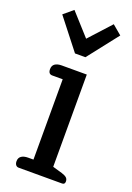

<svg xmlns="http://www.w3.org/2000/svg" viewBox="-143 -794 584 849"><g transform="rotate(20 149.0 -370.0)"><path d="M171 -560H122L10 -703L54 -740L146 -638L239 -740L283 -703ZM61 0Q52 0 47 -6.5Q42 -13 42 -24Q42 -40 53.5 -48Q65 -56 85 -56H110V-434H61Q42 -434 42 -457Q42 -474 53.5 -482Q65 -490 85 -490H203V-56L248 -43Q264 -38 271 -31.5Q278 -25 278 -14Q278 0 265 0Z"/></g></svg>

Font: Maitree Medium
Style: Regular
Weight: 500
Designer: CadsonDemak Team
Foundry: CadsonDemak
Version: Version 1.010